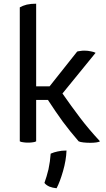

<svg xmlns="http://www.w3.org/2000/svg" viewBox="-20 -755 565 1019"><path d="M171.9 -296.9Q171.9 -406.2 171.9 -735.4Q144.5 -735.4 122.1 -730.5Q99.6 -724.6 85 -715.8Q85 -681.6 85 -612.3Q85 -460 85 -4.9Q91.8 -1 102.5 0Q113.3 2 128.9 2Q144.5 2 155.3 0Q165 -1 171.9 -4.9Q171.9 -78.1 171.9 -224.6Q187.5 -224.6 234.4 -224.6Q274.4 -163.1 312.5 -110.4Q351.6 -57.6 397.5 -4.9Q405.3 -1 422.9 1Q440.4 2.9 460 2.9Q475.6 2.9 490.2 1Q504.9 -1 510.7 -4.9Q449.2 -71.3 404.3 -130.9Q358.4 -191.4 311.5 -258.8Q370.1 -331.1 487.3 -474.6Q479.5 -479.5 462.9 -482.4Q446.3 -486.3 426.8 -486.3Q416 -486.3 406.2 -484.4Q395.5 -483.4 389.6 -481.4Q340.8 -419.9 243.2 -296.9Q225.6 -296.9 171.9 -296.9ZM249 60.5Q246.1 102.5 237.3 143.6Q227.5 183.6 215.8 215.8Q224.6 227.5 242.2 235.4Q259.8 242.2 280.3 244.1Q297.9 210.9 314.5 153.3Q331.1 95.7 333 43.9Q306.6 43.9 286.1 48.8Q266.6 52.7 249 60.5Z"/></svg>

Font: cl
Style: Regular
Weight: 400
Designer: Mitja Miklavcic
Version: Version 1.0